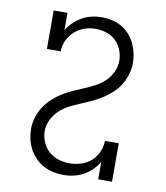

<svg xmlns="http://www.w3.org/2000/svg" viewBox="-84 -813 768 890"><g transform="rotate(10 300.0 -367.5)"><path d="M274 8Q250 8 226 3Q202 -2 180.5 -13.5Q159 -25 141.5 -43Q124 -61 112.5 -82.5Q101 -104 95.5 -128Q90 -152 90 -176Q90 -204 98 -230.5Q106 -257 121 -280.5Q136 -304 156.5 -323Q177 -342 200 -356.5Q223 -371 248.5 -382.5Q274 -394 299.5 -404.5Q325 -415 349.5 -428Q374 -441 394 -460Q414 -479 426 -505Q438 -531 438 -558Q438 -584 428 -609Q418 -634 399.5 -651.5Q381 -669 355.5 -677Q330 -685 305 -685Q278 -685 252 -676Q226 -667 206 -649Q186 -631 174.5 -606Q163 -581 163 -554H98V-735H163V-653Q175 -674 192.5 -691Q210 -708 231.5 -720Q253 -732 276.5 -737.5Q300 -743 325 -743Q348 -743 372 -737.5Q396 -732 416.5 -720.5Q437 -709 453.5 -691Q470 -673 480.5 -651.5Q491 -630 496.5 -606.5Q502 -583 502 -559Q502 -532 494 -505Q486 -478 471.5 -454.5Q457 -431 436.5 -412.5Q416 -394 392.5 -379Q369 -364 344 -352.5Q319 -341 293.5 -330.5Q268 -320 243 -307Q218 -294 198.5 -275Q179 -256 166.5 -230.5Q154 -205 154 -177Q154 -151 165 -125.5Q176 -100 196 -82.5Q216 -65 242 -57.5Q268 -50 294 -50Q321 -50 347.5 -58.5Q374 -67 394 -85Q414 -103 425.5 -128.5Q437 -154 437 -181H502V0H437V-82Q425 -61 407 -43.5Q389 -26 368 -14.5Q347 -3 323 2.5Q299 8 274 8Z"/></g></svg>

Font: Iosevka Etoile Light
Style: Regular
Weight: 300
Designer: Belleve Invis
Foundry: Belleve Invis
Version: Version 25.0.1; ttfautohint (v1.8.4)